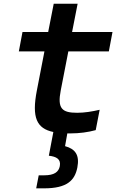

<svg xmlns="http://www.w3.org/2000/svg" viewBox="-20 -698 660 1024"><path d="M355 13.5C404 13.5 450.5 7 490.5 -4L511.5 -112.5C470.5 -103 430 -96.5 391.5 -96.5C310.5 -96.5 285 -119 304 -216L344.5 -424H560.5L580 -527.5H364.5L394 -678H266.5L237 -527.5H100L80.5 -424H217L176.5 -215C148.5 -71 175.5 -12.5 264.5 6L240.5 132.5C280.5 137 306 150.5 299 188C293 219 269.5 237 216 237H186.5L173 306.5H215C338.5 306.5 379 263.5 392.5 195.5C405.5 128.5 381 96 327 81.5L339 13.5Z"/></svg>

Font: Monaspace Neon SemiBold
Style: Italic
Weight: 600
Italic angle: -11°
Designer: Riley Cran & the Lettermatic Team
Foundry: Lettermatic
Version: Version 1.200 (Monaspace Neon)